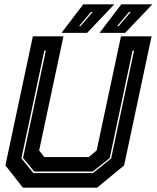

<svg xmlns="http://www.w3.org/2000/svg" viewBox="-20 -868 724 888"><path d="M86 0 5 -103 132 -700H273.5L161 -172L185 -141.5H390L427 -172L539.5 -700H681L554 -103L429 0ZM134.5 -67.5H410L494 -135L600 -634H593L487.5 -137L409 -74.5H138.5L86.5 -137.5L192 -634H185L79 -135.5ZM440.5 -716 541 -848H684.5L559 -716ZM345.5 -747H352.5L408.5 -812.5H400.5ZM264.5 -716 365 -848H508.5L383 -716ZM521.5 -747H528.5L584.5 -812.5H576.5Z"/></svg>

Font: Tourney ExtraBold
Style: Italic
Weight: 800
Italic angle: -12°
Version: Version 1.015